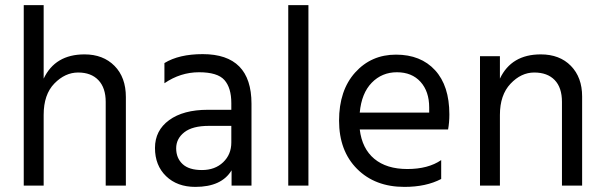

<svg xmlns="http://www.w3.org/2000/svg" viewBox="-20 -727 2367 752"><path d="M473 0H394V-328Q394 -383 365.5 -413Q337 -443 286 -443Q235 -443 193 -400Q151 -357 151 -277V0H73V-707H151V-419Q196 -514 311 -514Q384 -514 428.5 -469Q473 -424 473 -347Z M745 5Q674 5 630.5 -37Q587 -79 587 -147.5Q587 -216 642.5 -256.5Q698 -297 794 -297H886V-323Q886 -383 859 -413.5Q832 -444 759.5 -444Q687 -444 624 -401V-480Q681 -515 774 -515Q965 -515 965 -321V0H887V-60Q848 5 745 5ZM886 -169V-234H798Q734 -234 702 -209Q670 -184 670 -146Q670 -108 695 -84.5Q720 -61 771 -61Q822 -61 854 -91.5Q886 -122 886 -169Z M1188 0H1109V-707H1188Z M1389 -286H1661V-306Q1661 -369 1627 -406.5Q1593 -444 1534.5 -444Q1476 -444 1436 -403Q1396 -362 1389 -286ZM1564 5Q1449 5 1378.5 -65.5Q1308 -136 1308 -254.5Q1308 -373 1371 -443Q1434 -513 1531 -513Q1628 -513 1684 -452Q1740 -391 1740 -279Q1740 -247 1735 -220H1389Q1398 -145 1446 -105Q1494 -65 1575.5 -65Q1657 -65 1708 -100V-26Q1649 5 1564 5Z M2260 0H2181V-328Q2181 -384 2152.5 -413.5Q2124 -443 2072.5 -443Q2021 -443 1979.5 -399Q1938 -355 1938 -277V0H1860V-507H1938V-419Q1983 -514 2098 -514Q2172 -514 2216 -469Q2260 -424 2260 -349Z"/></svg>

Font: Hind Madurai
Style: Regular
Weight: 400
Designer: Jyotish Sonowal
Foundry: Indian Type Foundry
Version: Version 0.702;PS 1.0;hotconv 1.0.81;makeotf.lib2.5.63406